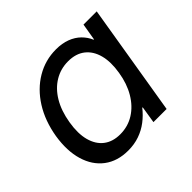

<svg xmlns="http://www.w3.org/2000/svg" viewBox="-136 -684 847 847"><g transform="rotate(-45 288.0 -260.0)"><path d="M218.8 10.3Q151.9 10.3 106.7 -23.9Q61.5 -58.1 43.5 -119.1Q25.4 -180.2 38.1 -260.7Q51.8 -342.3 90.1 -403.1Q128.4 -463.9 185.1 -497.6Q241.7 -531.2 308.6 -531.2Q346.7 -531.2 376 -520Q405.3 -508.8 425.3 -489Q445.3 -469.2 456.1 -443.8H458.5L471.7 -522.5H554.2L467.8 0H385.7L398.4 -79.6H395.5Q374.5 -52.7 347.9 -32.5Q321.3 -12.2 289.1 -1Q256.8 10.3 218.8 10.3ZM244.1 -65.4Q292.5 -65.4 331.5 -89.8Q370.6 -114.3 396.7 -158.4Q422.9 -202.6 432.1 -261.2Q441.9 -320.3 430.4 -364Q418.9 -407.7 388.2 -431.9Q357.4 -456.1 309.1 -456.1Q262.7 -456.1 224.4 -433.1Q186 -410.2 159.9 -366.7Q133.8 -323.2 123.5 -261.2Q113.3 -199.7 125.2 -155.8Q137.2 -111.8 167.7 -88.6Q198.2 -65.4 244.1 -65.4Z"/></g></svg>

Font: Inter 28pt
Style: Italic
Weight: 400
Italic angle: -9.3988°
Designer: Rasmus Andersson
Foundry: rsms
Version: Version 4.001;git-66647c0bb